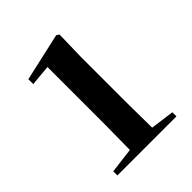

<svg xmlns="http://www.w3.org/2000/svg" viewBox="-208 -891 1023 1023"><g transform="rotate(-45 304.0 -379.5)"><path d="M530 -31V0H85V-31L228 -49Q230 -175 230 -237V-672L112 -661V-698L383 -759L398 -749L394 -586V-237Q394 -175 396 -49Z"/></g></svg>

Font: Source Han Serif CN Heavy
Style: Regular
Weight: 900
Designer: Ryoko NISHIZUKA  (kana & ideographs); Frank Grießhammer (Latin, Greek & Cyrillic); Wenlong ZHANG  (bopomofo); Sandoll Co
Foundry: Adobe Systems Incorporated
Version: Version 1.000;PS 1;hotconv 16.6.53;makeotf.lib2.5.65590